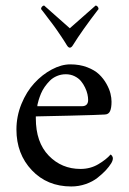

<svg xmlns="http://www.w3.org/2000/svg" viewBox="-20 -673 470 701"><path d="M40 -200.2Q40 -248.5 58.3 -293.5Q76.7 -338.4 105.5 -369.6Q134.3 -400.9 169.2 -419.4Q204.1 -438 236.8 -438Q271 -438 298.3 -427.5Q325.7 -417 341.8 -401.6Q357.9 -386.2 368.7 -366.9Q379.4 -347.7 383.3 -331.5Q387.2 -315.4 387.2 -301.8Q387.2 -278.8 381.8 -267.1Q376.5 -255.4 362.8 -254.9Q342.8 -253.4 233.4 -250.7Q124 -248 110.8 -248V-241.2Q110.8 -153.3 158 -104.7Q205.1 -56.2 273.9 -56.2Q310.1 -56.2 339.1 -73.5Q368.2 -90.8 383.8 -108.9Q384.3 -108.9 386.2 -107.2Q388.2 -105.5 390.1 -102.1Q392.1 -98.6 392.1 -95.2Q392.1 -86.9 386.2 -77.1Q378.4 -64.5 366.5 -51.5Q354.5 -38.6 336.4 -24.2Q318.4 -9.8 293 -1Q267.6 7.8 240.2 7.8Q152.3 7.8 96.2 -51.5Q40 -110.8 40 -200.2ZM116.2 -285.2H278.8Q301.8 -285.2 301.8 -308.1Q301.8 -317.4 299.3 -328.9Q296.9 -340.3 290.5 -353.5Q284.2 -366.7 275.4 -377.2Q266.6 -387.7 252.2 -394.8Q237.8 -401.9 220.2 -401.9Q203.1 -401.9 188 -395.5Q172.9 -389.2 162.4 -378.7Q151.9 -368.2 143.3 -356Q134.8 -343.8 129.6 -331.3Q124.5 -318.8 121.3 -308.3Q118.2 -297.9 116.9 -291.5Q115.7 -285.2 116.2 -285.2ZM129.9 -640.1Q129.9 -645 133.5 -648.9Q137.2 -652.8 141.1 -652.8L234.9 -569.8Q290 -618.7 329.1 -652.8Q333 -652.8 336.4 -648.9Q339.8 -645 339.8 -640.1Q279.3 -561.5 246.1 -507.8Q240.7 -499 234.9 -499Q229.5 -499 224.1 -507.8Q219.2 -516.1 214.1 -523.9Q209 -531.7 205.1 -537.6Q201.2 -543.5 195.8 -551.3Q190.4 -559.1 187.7 -563.2Q185.1 -567.4 178.7 -575.9Q172.4 -584.5 170.2 -587.4Q168 -590.3 160.6 -599.9Q153.3 -609.4 151.6 -611.8Q149.9 -614.3 140.9 -626Q131.8 -637.7 129.9 -640.1Z"/></svg>

Font: Crimson
Style: Roman
Weight: 400
Version: Version 0.8